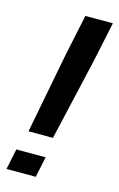

<svg xmlns="http://www.w3.org/2000/svg" viewBox="-121 -690 456 735"><g transform="rotate(15 107.5 -322.0)"><path d="M27 -161 89 -483 123 -644H232L198 -483L124 -161ZM-17 0 0 -82H116L99 0Z"/></g></svg>

Font: Kanit
Style: Italic
Weight: 400
Italic angle: -12°
Designer: Katatrad Team
Foundry: CadsonDemak
Version: Version 2.000; ttfautohint (v1.8.3)